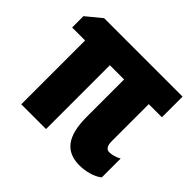

<svg xmlns="http://www.w3.org/2000/svg" viewBox="-137 -716 889 889"><g transform="rotate(45 307.0 -271.5)"><path d="M535.2 -130.9Q547.9 -130.9 564.2 -135.7Q580.6 -140.6 592.8 -147.9V-23.9Q570.3 -6.8 539.8 1.5Q509.3 9.8 480 9.8Q411.1 9.8 378.2 -34.9Q345.2 -79.6 345.2 -171.9V-418H252V0H89.8V-418H4.9V-492.2L79.1 -553.2H592.8V-418H506.8V-175.8Q506.8 -130.9 535.2 -130.9Z"/></g></svg>

Font: Open Sans Condensed ExtraBold
Style: Regular
Weight: 800
Width: 3
Designer: Monotype Design Team
Foundry: Monotype Imaging Inc.
Version: Version 3.000; ttfautohint (v1.8.4)